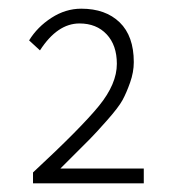

<svg xmlns="http://www.w3.org/2000/svg" viewBox="-20 -828 402 442"><path d="M56 -406V-431Q167 -534 208 -584.5Q249 -635 249 -681Q249 -724 225.5 -749Q202 -774 163 -774Q112 -774 72 -712L47 -735Q66 -766 98.5 -787Q131 -808 167 -808Q223 -808 255.5 -776.5Q288 -745 288 -685Q288 -662 279.5 -638Q271 -614 262 -597.5Q253 -581 226.5 -551Q200 -521 186.5 -507.5Q173 -494 133 -454Q124 -445 119 -440H311V-406Z"/></svg>

Font: Toshiba Sans Light
Style: Regular
Weight: 300
Designer: Paul D. Hunt
Foundry: Toshiba Corporation
Version: Version 2.020;PS 2.0;hotconv 1.0.86;makeotf.lib2.5.63406